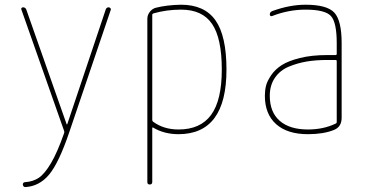

<svg xmlns="http://www.w3.org/2000/svg" viewBox="-20 -550 1540 801"><path d="M247.1 -4.9 69.3 -509.8Q67.4 -513.7 69.8 -516.6Q72.3 -519.5 76.2 -519.5Q85.9 -519.5 89.8 -509.8L257.8 -32.2Q257.8 -31.2 258.8 -31.2Q260.7 -31.2 260.7 -32.2L420.9 -509.8Q423.8 -519.5 433.6 -519.5Q436.5 -519.5 439.9 -516.6Q443.4 -513.7 442.4 -509.8L269.5 0Q225.6 129.9 184.6 178.7Q143.6 227.5 85 230.5Q81.1 230.5 78.1 227.1Q75.2 223.6 75.2 219.7Q75.2 215.8 77.6 212.9Q80.1 210 84 210Q117.2 208 141.6 191.9Q166 175.8 192.9 130.4Q219.7 85 248 3.9Q249 1 247.1 -4.9Z M615.2 -488.3V-48.8Q615.2 -44.9 619.1 -42Q663.1 -9.8 724.6 -9.8Q816.4 -9.8 860.8 -70.8Q905.3 -131.8 905.3 -259.8Q905.3 -390.6 864.7 -450.2Q824.2 -509.8 735.4 -509.8Q674.8 -509.8 620.1 -494.1Q615.2 -492.2 615.2 -488.3ZM594.7 210V-471.7Q594.7 -487.3 605 -500.5Q615.2 -513.7 629.9 -517.6Q675.8 -529.3 735.4 -530.3Q833 -530.3 878.9 -465.3Q924.8 -400.4 924.8 -259.8Q924.8 9.8 724.6 9.8Q665 9.8 619.1 -17.6Q615.2 -19.5 615.2 -15.6V209Q615.2 219.7 605 219.7Q594.7 219.7 594.7 210Z M1384.8 -41V-294.9Q1384.8 -299.8 1379.9 -299.8H1344.7Q1298.8 -299.8 1260.3 -293.5Q1221.7 -287.1 1185.1 -272Q1148.4 -256.8 1127 -225.6Q1105.5 -194.3 1105.5 -150.4Q1105.5 -82 1147 -45.9Q1188.5 -9.8 1264.6 -9.8Q1329.1 -9.8 1379.9 -34.2Q1384.8 -36.1 1384.8 -41ZM1379.9 -320.3Q1384.8 -320.3 1384.8 -325.2V-370.1Q1384.8 -457 1360.4 -483.4Q1335.9 -509.8 1254.9 -509.8Q1183.6 -509.8 1116.2 -483.4Q1112.3 -481.4 1108.9 -483.4Q1105.5 -485.4 1105.5 -489.3Q1105.5 -500 1116.2 -503.9Q1188.5 -530.3 1254.9 -530.3Q1343.8 -530.3 1374.5 -497.6Q1405.3 -464.8 1405.3 -370.1V-58.6Q1405.3 -20.5 1373 -7.8Q1329.1 9.8 1264.6 9.8Q1178.7 9.8 1131.8 -32.2Q1085 -74.2 1085 -150.4Q1085 -172.9 1089.8 -192.4Q1094.7 -211.9 1111.3 -236.3Q1127.9 -260.7 1155.3 -278.3Q1182.6 -295.9 1231.4 -308.1Q1280.3 -320.3 1344.7 -320.3Z"/></svg>

Font: Rounded Mgen+ 1mn thin
Style: Regular
Weight: 100
Designer: [Source Han Sans]
Ryoko NISHIZUKA  (kana & ideographs); Paul D. Hunt (Latin, Greek & Cyrillic); Wenlong ZHANG  (bopomofo
Version: Version 1.059.20150602